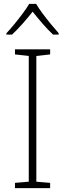

<svg xmlns="http://www.w3.org/2000/svg" viewBox="-20 -968 334 988"><path d="M238 0H57V-27L128 -33V-680L57 -688V-714H238V-688L167 -680V-33L238 -27ZM166 -948Q178 -927 198.5 -899.5Q219 -872 241.5 -844.5Q264 -817 282 -797V-790H253Q226 -815 198 -847.5Q170 -880 148 -908Q126 -880 97.5 -847.5Q69 -815 42 -790H13V-797Q32 -817 54.5 -844.5Q77 -872 97.5 -899.5Q118 -927 130 -948Z"/></svg>

Font: Noto Sans Arabic UI XLt
Style: Regular
Weight: 200
Designer: Monotype Design Team, Nadine Chahine and Nizar Qandah
Foundry: Monotype Imaging Inc.
Version: Version 2.010; ttfautohint (v1.8.4.7-5d5b)